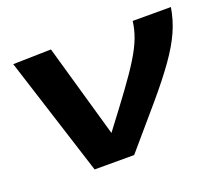

<svg xmlns="http://www.w3.org/2000/svg" viewBox="-96 -683 942 821"><g transform="rotate(-20 374.5 -273.0)"><path d="M385 0H205L32 -542L205 -546L326 -122Q393 -210 439.5 -273.5Q486 -337 514.5 -383.5Q543 -430 557 -467.5Q571 -505 575 -541H749Q740 -485 717 -433.5Q694 -382 651.5 -322Q609 -262 543 -184.5Q477 -107 385 0Z"/></g></svg>

Font: Georama Extra Expanded SemiBold
Style: Italic
Weight: 600
Width: 8
Italic angle: -9°
Designer: Jean-Baptiste Levee
Foundry: Production Type
Version: Version 1.000